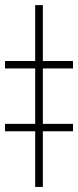

<svg xmlns="http://www.w3.org/2000/svg" viewBox="-52 -738 309 758"><path d="M117.2 -497.1H236.3V-467.8H117.2V-249H236.3V-219.7H117.2V0H86.9V-219.7H-32.2V-249H86.9V-467.8H-32.2V-497.1H86.9V-717.8H117.2Z"/></svg>

Font: Pretendard Std Thin
Style: Regular
Weight: 100
Designer: Base glyphs from Inter by Rasmus Andersson; Hangeul glyphs from Noto Sans CJK(Source Han Sans) by Jang Soo-young and Kan
Foundry: Kil Hyung-jin
Version: Version 1.309